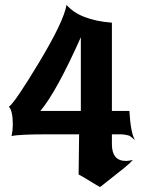

<svg xmlns="http://www.w3.org/2000/svg" viewBox="-20 -757 599 779"><path d="M299 -49 301 -212H171Q57 -212 27 -205Q32 -230 32 -250Q32 -308 16 -324Q40 -340 139 -504.5Q238 -669 250 -737Q304 -675 434 -665V-307H505Q510 -217 528 -188Q526 -190 521 -194Q516 -198 514.5 -199.5Q513 -201 508.5 -204Q504 -207 501 -207.5Q498 -208 492.5 -209.5Q487 -211 480.5 -211.5Q474 -212 466 -212H434V-172Q434 -104 491 -104Q501 -104 519 -108Q510 -97 485 -76.5Q460 -56 429 -32Q398 -8 386 2Q376 -3 345.5 -22Q315 -41 299 -49ZM308 -606Q210 -386 144 -307H308Z"/></svg>

Font: NewRocker
Style: Regular
Weight: 400
Designer: Pablo Impallari, Brenda Gallo, Rodrigo Fuenzalida
Foundry: Pablo Impallari, Brenda Gallo, Rodrigo Fuenzalida
Version: Version 1.000